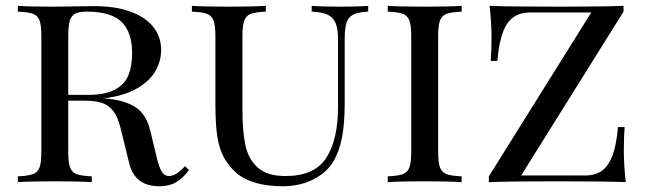

<svg xmlns="http://www.w3.org/2000/svg" viewBox="-20 -628 2229 662"><path d="M529.3 14.2Q446.3 14.2 426.3 -62L395.5 -187Q386.2 -225.1 370.4 -245.4Q354.5 -265.6 331.5 -273.2Q308.6 -280.8 272.5 -280.8H215.3V-106Q215.3 -68.4 221.4 -51.3Q227.5 -34.2 243.9 -27.8Q260.3 -21.5 296.4 -20V0Q250 -2.9 169.4 -2.9Q83 -2.9 41.5 0V-20Q77.6 -21.5 94 -27.8Q110.4 -34.2 116.5 -51.3Q122.6 -68.4 122.6 -106V-502Q122.6 -540 116.5 -557.1Q110.4 -574.2 94.2 -580.3Q78.1 -586.4 41.5 -587.9V-607.9Q83 -605 163.6 -605Q180.7 -605 265.6 -606.4L304.7 -606.9Q379.4 -606.9 431.4 -587.4Q483.4 -567.9 509.5 -533.9Q535.6 -500 535.6 -456.1Q535.6 -419.4 517.1 -385Q498.5 -350.6 453.9 -324Q409.2 -297.4 336.4 -288.6Q353.5 -288.1 370.6 -285.2Q423.8 -276.9 454.8 -252.9Q485.8 -229 498.5 -175.8L520.5 -85Q528.8 -49.8 538.1 -35.4Q547.4 -21 562.5 -21Q587.4 -21 617.7 -55.2L631.3 -42Q612.3 -14.6 588.1 -0.2Q564 14.2 529.3 14.2ZM215.3 -502V-300.8H282.7Q342.8 -300.8 376.5 -319.1Q410.2 -337.4 422.9 -368.9Q435.5 -400.4 435.5 -444.8Q435.5 -517.1 399.2 -552.5Q362.8 -587.9 279.3 -587.9Q252.4 -587.9 239 -580.8Q225.6 -573.7 220.5 -555.7Q215.3 -537.6 215.3 -502Z M1168.5 -492.2V-271Q1168.5 -202.1 1159.2 -153.6Q1149.9 -105 1127.9 -68.8Q1104 -30.8 1058.1 -8.3Q1012.2 14.2 954.6 14.2Q852.1 14.2 796.9 -29.8Q767.1 -56.6 751.2 -86.7Q735.4 -116.7 729 -158.9Q722.7 -201.2 722.7 -268.1V-502Q722.7 -539.6 716.6 -556.6Q710.4 -573.7 694.1 -580.1Q677.7 -586.4 641.6 -587.9V-607.9Q684.1 -605 769.5 -605Q850.1 -605 896.5 -607.9V-587.9Q860.4 -586.4 844.2 -580.1Q828.1 -573.7 822 -556.6Q815.9 -539.6 815.9 -502V-251Q815.9 -176.8 825.9 -128.4Q835.9 -80.1 868.4 -50.5Q900.9 -21 963.9 -21Q1064.5 -21 1105 -83.7Q1145.5 -146.5 1145.5 -259.8V-492.2Q1145.5 -528.8 1137 -548.8Q1128.4 -568.8 1109.1 -577.6Q1089.8 -586.4 1054.7 -587.9V-607.9Q1090.3 -605 1156.7 -605Q1216.8 -605 1249.5 -607.9V-587.9Q1214.8 -586.4 1198 -577.9Q1181.2 -569.3 1174.8 -549.8Q1168.5 -530.3 1168.5 -492.2Z M1490.7 -502V-106Q1490.7 -68.4 1496.8 -51.3Q1502.9 -34.2 1519.3 -27.8Q1535.6 -21.5 1571.8 -20V0Q1525.9 -2.9 1444.8 -2.9Q1358.9 -2.9 1316.9 0V-20Q1353 -21.5 1369.4 -27.8Q1385.7 -34.2 1391.8 -51.3Q1397.9 -68.4 1397.9 -106V-502Q1397.9 -539.6 1391.8 -556.6Q1385.7 -573.7 1369.4 -580.1Q1353 -586.4 1316.9 -587.9V-607.9Q1358.4 -605 1444.8 -605Q1525.9 -605 1571.8 -607.9V-587.9Q1535.6 -586.4 1519.3 -580.1Q1502.9 -573.7 1496.8 -556.6Q1490.7 -539.6 1490.7 -502Z M1776.9 -22.9H1996.6Q2031.7 -22.9 2054.7 -38.8Q2077.6 -54.7 2091.6 -91.3Q2105.5 -127.9 2110.8 -189.9H2133.8Q2130.9 -158.7 2130.9 -107.9Q2130.9 -60.1 2137.7 0Q2066.9 -2.9 1898.9 -2.9Q1738.8 -2.9 1665.5 0V-20L2018.6 -585H1808.6Q1773.9 -585 1750.7 -569.1Q1727.5 -553.2 1713.9 -516.6Q1700.2 -480 1694.8 -418H1671.9Q1674.8 -449.7 1674.8 -500Q1674.8 -547.9 1668 -607.9Q1738.8 -605 1906.7 -605Q2059.6 -605 2129.9 -607.9V-587.9Z"/></svg>

Font: TypoPRO Playfair Display SC
Style: Regular
Weight: 400
Designer: Claus Eggers Sørensen
Foundry: Claus Eggers Sørensen
Version: Version 1.004;PS 001.004;hotconv 1.0.70;makeotf.lib2.5.58329